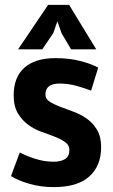

<svg xmlns="http://www.w3.org/2000/svg" viewBox="-20 -752 462 786"><path d="M264 -138Q264 -158 247 -170Q230 -182 205 -192Q180 -202 150 -212.5Q120 -223 95 -241.5Q70 -260 53 -288.5Q36 -317 36 -362Q36 -436 80 -475Q124 -514 207 -514Q264 -514 310 -502Q356 -490 382 -475L353 -381Q330 -390 295 -400Q260 -410 224 -410Q166 -410 166 -365Q166 -347 183 -336Q200 -325 225 -315.5Q250 -306 280 -295Q310 -284 335 -266.5Q360 -249 377 -221Q394 -193 394 -149Q394 -73 345.5 -29.5Q297 14 200 14Q147 14 100.5 0.5Q54 -13 25 -31L61 -128Q84 -115 122 -102.5Q160 -90 200 -90Q229 -90 246.5 -101Q264 -112 264 -138ZM177 -732H263L374 -550H271L232 -616L215 -665L198 -616L153 -550H54Z"/></svg>

Font: PTSans
Style: Bold
Weight: 700
Designer: A.Korolkova, O.Umpeleva, V.Yefimov
Foundry: ParaType Ltd
Version: Version 2.003W OFL